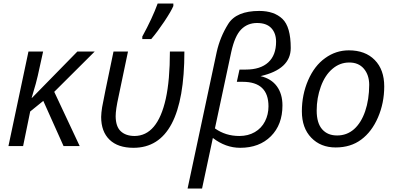

<svg xmlns="http://www.w3.org/2000/svg" viewBox="-20 -827 2242 1087"><path d="M161.1 -272.9 418 -535.2H516.1L287.1 -307.1L431.2 0H339.8L225.1 -255.9L150.9 -195.8L110.8 0H27.8L141.1 -535.2H224.1L193.8 -397.9Q188.5 -370.1 159.2 -272.9Z M735.8 9.8Q647.5 9.8 600.1 -36.1Q552.7 -82 552.7 -165Q553.2 -188.5 558.1 -219.7Q563 -251 622.6 -535.2H704.6L650.9 -278.8Q634.8 -206.5 634.8 -168.9Q635.3 -110.4 663.6 -84Q691.9 -57.6 740.7 -57.1Q871.6 -57.1 918.5 -267.6Q941.9 -373.5 941.9 -535.2H1023.9Q1023.9 9.8 735.8 9.8ZM961.4 -807.1V-793Q949.2 -763.7 910.2 -705.1Q871.1 -646.5 836.4 -606H785.6V-620.1Q842.8 -724.6 872.6 -807.1Z M1500 -225.1Q1500 -363.8 1354 -363.8H1320.8L1335.9 -433.1H1371.1Q1454.6 -433.1 1498.8 -473.9Q1543 -514.6 1543 -590.8Q1543 -639.2 1515.9 -668Q1488.8 -696.8 1435.1 -696.8Q1381.3 -696.8 1345.2 -660.2Q1309.1 -623.5 1289.1 -532.2L1196.8 -100.1Q1256.8 -57.1 1335 -57.1Q1384.8 -57.1 1422.6 -79.1Q1460.4 -101.1 1480.2 -139.9Q1500 -178.7 1500 -225.1ZM1339.8 9.8Q1257.3 9.8 1185.1 -45.9L1124 240.2H1042L1207 -533.2Q1226.1 -618.2 1272.2 -691.7Q1318.4 -765.1 1447.8 -765.1Q1531.7 -765.1 1578.9 -720.2Q1626 -675.3 1626 -555.2Q1626 -435.1 1455.1 -396Q1515.6 -381.8 1547.4 -338.6Q1579.1 -295.4 1579.1 -230Q1579.1 -121.1 1513.7 -55.7Q1448.2 9.8 1339.8 9.8Z M2070.3 -347.2Q2069.8 -403.3 2039.6 -438.5Q2009.3 -473.6 1956.5 -473.1Q1903.8 -473.1 1861.8 -437Q1819.8 -401.4 1796.4 -336.9Q1772.9 -272.5 1772.9 -201.2Q1772.9 -129.9 1804.2 -94.7Q1835.4 -59.6 1889.2 -60.1Q1943.8 -60.1 1984.4 -95.7Q2024.9 -131.8 2047.4 -197.3Q2069.8 -262.7 2070.3 -347.2ZM1955.1 -542Q2047.9 -542 2101.6 -487.3Q2155.3 -432.6 2155.3 -337.9Q2155.3 -244.1 2120.1 -162.6Q2085 -81.1 2024.9 -36.6Q1965.3 7.8 1880.4 7.8Q1795.4 7.8 1742.2 -47.4Q1689 -102.5 1689 -196.8Q1689 -291 1724.6 -373Q1760.3 -455.1 1820.8 -498Q1881.3 -542 1955.1 -542Z"/></svg>

Font: OpenSans-Italic
Style: Italic
Weight: 400
Italic angle: -12°
Foundry: Ascender Corporation
Version: Version 1.10